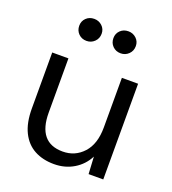

<svg xmlns="http://www.w3.org/2000/svg" viewBox="-134 -821 839 935"><g transform="rotate(20 286.0 -354.0)"><path d="M251 12Q193 12 149.5 -11.5Q106 -35 82 -83.5Q58 -132 58 -206V-496H142V-215Q142 -138 174 -99Q206 -60 270 -60Q334 -60 376.5 -106.5Q419 -153 419 -239V-496H503V0H427L422 -89Q398 -42 353 -15Q308 12 251 12ZM195 -606Q170 -606 153.5 -622.5Q137 -639 137 -664Q137 -688 153.5 -704Q170 -720 195 -720Q219 -720 236 -704Q253 -688 253 -664Q253 -639 236 -622.5Q219 -606 195 -606ZM372 -606Q347 -606 330.5 -622.5Q314 -639 314 -664Q314 -688 330.5 -704Q347 -720 372 -720Q396 -720 413 -704Q430 -688 430 -664Q430 -639 413 -622.5Q396 -606 372 -606Z"/></g></svg>

Font: Rethink Sans
Style: Regular
Weight: 400
Designer: The Rethink Sans project authors (Hans Thiessen). DM Sans designed by Colophon Foundry.
Foundry: Rethink Communications LLC
Version: Version 1.001